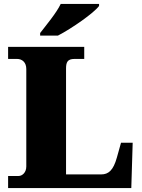

<svg xmlns="http://www.w3.org/2000/svg" viewBox="-20 -951 717 971"><path d="M183 -784V-771H273C343 -807 456 -886 481 -921V-931H287C266 -886 212 -822 183 -784ZM21 0H644L651 -229H592L571 -154C553 -89 528 -69 492 -69H314V-604C314 -636 321 -653 357 -653H406V-714H21V-653H66C92 -653 113 -636 113 -602V-109C113 -78 92 -61 74 -61H21Z"/></svg>

Font: Noto Serif Gurmukhi Black
Style: Regular
Weight: 900
Designer: Vaibhav Singh and the Monotype Design Team
Foundry: Monotype Imaging Inc.
Version: Version 2.004